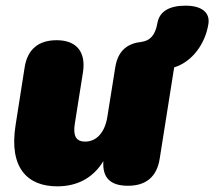

<svg xmlns="http://www.w3.org/2000/svg" viewBox="-20 -646 757 678"><path d="M182 12C250 12 307 -15 345 -77C341 -17 371 10 432 10C496 10 534 -22 544 -86L595 -408C659 -428 705 -491 716 -562C722 -602 692 -626 635 -626C577 -626 543 -605 536 -565C528 -520 509 -502 479 -498C435 -493 397 -472 387 -408L359 -233C350 -177 320 -146 281 -146C247 -146 238 -168 244 -208L273 -391C284 -463 250 -504 180 -504C116 -504 77 -472 67 -408L35 -204C11 -52 78 12 182 12Z"/></svg>

Font: SN Pro Black
Style: Italic
Weight: 900
Italic angle: -9°
Designer: Tobias Whetton
Foundry: Supernotes
Version: Version 1.001;Glyphs 3.2 (3249)